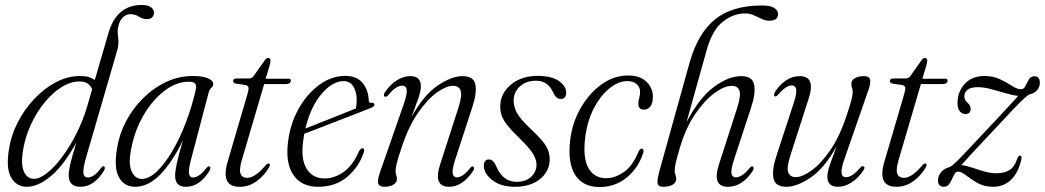

<svg xmlns="http://www.w3.org/2000/svg" viewBox="-20 -744 4206 773"><path d="M399 -57.5Q359 8 303.5 8Q256.5 8 256.5 -39.5Q256.5 -55 262.8 -82.8Q269 -110.5 287.5 -170.5Q237.5 -79.5 185.8 -35.8Q134 8 87.5 8Q47 8 25.2 -28.5Q3.5 -65 16 -142.5Q24 -197.5 50.8 -250Q77.5 -302.5 117.2 -345Q157 -387.5 204.8 -412.8Q252.5 -438 302.5 -438Q323 -438 337.8 -433.5Q352.5 -429 361.5 -421.5L416.5 -610.5Q449.5 -724 550.5 -724Q575 -724 587.5 -715Q600 -706 600 -693.5Q600 -682 593 -674.5Q586 -667 572 -667Q554 -667 538.8 -677Q523.5 -687 504.5 -687Q488 -687 474.5 -673.8Q461 -660.5 456.5 -638.5Q452.5 -623.5 454.2 -609Q456 -594.5 456.8 -577.2Q457.5 -560 450.5 -536.5L327 -111.5Q314 -67 315.8 -48.2Q317.5 -29.5 334 -29.5Q344.5 -29.5 357.2 -37.5Q370 -45.5 388 -69Q393.5 -76.5 398.5 -74Q405.5 -71.5 399 -57.5ZM73.5 -143.5Q63 -83.5 76 -53.8Q89 -24 116.5 -24Q139.5 -24 169 -47Q198.5 -70 229.2 -110.8Q260 -151.5 287.2 -205.2Q314.5 -259 332.5 -320.5L351 -384.5Q345.5 -398.5 333.8 -407.2Q322 -416 299.5 -416Q264 -416 227.8 -393.2Q191.5 -370.5 159.8 -331.8Q128 -293 105.2 -244.2Q82.5 -195.5 73.5 -143.5Z M751 -109Q738 -61.5 740.8 -45.5Q743.5 -29.5 757.5 -29.5Q768 -29.5 780.5 -37.5Q793 -45.5 811.5 -68Q818 -76 823.5 -74Q830.5 -71 823.5 -56.5Q784 8 728.5 8Q685 8 685 -36.5Q685 -52.5 691.5 -84.5Q698 -116.5 716.5 -179Q673 -90 624.8 -41Q576.5 8 524.5 8Q480 8 458.8 -30.5Q437.5 -69 451.5 -148.5Q460.5 -205 488 -256.8Q515.5 -308.5 556.8 -349.2Q598 -390 649 -414Q700 -438 756 -438Q796.5 -438 817.8 -428.5Q839 -419 838.5 -406Q838.5 -396.5 830.8 -390Q823 -383.5 820.5 -373ZM508 -143.5Q496 -84 510.2 -53.8Q524.5 -23.5 550.5 -23.5Q579.5 -23.5 611 -53.2Q642.5 -83 672.8 -134Q703 -185 727.8 -249.5Q752.5 -314 768.5 -383.5Q771.5 -399 766 -407Q760.5 -415 740 -415Q689.5 -415 641.2 -377.8Q593 -340.5 557.2 -278.8Q521.5 -217 508 -143.5Z M969.5 -401.5 928.5 -407.5Q918.5 -411 918.5 -417.5Q918.5 -428 932.5 -428H981.5Q993.5 -428 1000.5 -437L1045.5 -500.5Q1051.5 -510.5 1059.5 -510.5Q1069 -510.5 1069 -500.5Q1069 -493 1065 -478.5L1049.5 -427H1142.5Q1151 -427 1151 -420Q1151 -405.5 1129.5 -405.5H1043.5L954.5 -102.5Q942 -61 948.5 -44.5Q955 -28 975 -28Q1007 -28 1049 -78Q1057.5 -87.5 1063 -85.5Q1069.5 -83 1063.5 -70.5Q1043.5 -36.5 1012.8 -14.2Q982 8 945 8Q866 8 897 -94.5L975.5 -362.5Q982 -383 980.5 -391Q979 -399 969.5 -401.5Z M1444.5 -130Q1424.5 -71.5 1377.8 -31.8Q1331 8 1260.5 8Q1194 8 1161.5 -39Q1129 -86 1139.5 -172Q1148.5 -246 1182.5 -306.5Q1216.5 -367 1266 -402.8Q1315.5 -438.5 1369.5 -438.5Q1416.5 -438.5 1440 -409.8Q1463.5 -381 1464.5 -339.5Q1465 -328.5 1476 -330Q1485 -331 1487 -324.5Q1489.5 -316 1475.5 -310.5Q1458.5 -303.5 1424.2 -290.2Q1390 -277 1348.8 -261Q1307.5 -245 1269 -230Q1230.5 -215 1205 -205.5Q1202.5 -191 1200.5 -176Q1190.5 -102 1215 -63.8Q1239.5 -25.5 1287 -25.5Q1326 -25.5 1363.5 -51.8Q1401 -78 1426 -136Q1433.5 -148 1440 -147Q1449.5 -146 1444.5 -130ZM1363.5 -417.5Q1318.5 -417.5 1274.5 -365.8Q1230.5 -314 1209.5 -226.5Q1237.5 -237.5 1276 -252.8Q1314.5 -268 1351.8 -283Q1389 -298 1413 -307.5Q1416 -320.5 1416 -342Q1416 -375.5 1402.2 -396.5Q1388.5 -417.5 1363.5 -417.5Z M1529.5 -355Q1525.5 -356 1525.5 -361.2Q1525.5 -366.5 1529.5 -372.5Q1551 -404 1577.8 -420.8Q1604.5 -437.5 1632 -437.5Q1674.5 -437.5 1674.5 -396.5Q1674.5 -377.5 1663.5 -346.2Q1652.5 -315 1637 -273.5Q1687 -363 1743 -400.2Q1799 -437.5 1841.5 -437.5Q1887.5 -437.5 1894 -403.2Q1900.5 -369 1881 -311L1813 -102.5Q1799.5 -61 1802.5 -45.5Q1805.5 -30 1820 -30Q1830 -30 1842.5 -37.8Q1855 -45.5 1874 -68.5Q1880 -76 1884.5 -73.5Q1893 -70 1885 -56.5Q1842.5 8 1788 8Q1723 8 1752 -82L1825 -308.5Q1841.5 -360 1834.5 -379.2Q1827.5 -398.5 1803.5 -398.5Q1777 -398.5 1739.2 -371.8Q1701.5 -345 1663 -289.8Q1624.5 -234.5 1596.5 -149Q1581 -103 1576.8 -84.5Q1572.5 -66 1572.5 -56.5Q1572.5 -46 1575.2 -39Q1578 -32 1578 -22.5Q1578 -9.5 1564 -0.8Q1550 8 1527 8Q1506 8 1502.5 -6Q1499 -20 1510.5 -52L1604 -320.5Q1620 -365.5 1617.5 -382.2Q1615 -399 1599.5 -399Q1587 -399 1573.5 -390.2Q1560 -381.5 1542.5 -360.5Q1535.5 -352.5 1529.5 -355Z M2060 -12Q2096.5 -12 2118.2 -32.2Q2140 -52.5 2140 -81Q2140 -101.5 2126.2 -124.5Q2112.5 -147.5 2071.5 -187.5Q2041 -217 2024 -238Q2007 -259 2000.2 -277.8Q1993.5 -296.5 1994 -319Q1995.5 -368.5 2037.2 -403.5Q2079 -438.5 2145 -438.5Q2200.5 -438.5 2229.8 -418Q2259 -397.5 2259.5 -371.5Q2259.5 -345.5 2237.5 -345.5Q2228 -345.5 2220.5 -352Q2213 -358.5 2205 -376Q2184 -419 2138.5 -419Q2098.5 -419 2073.2 -396.2Q2048 -373.5 2048 -338.5Q2048 -315 2060.8 -290.2Q2073.5 -265.5 2119 -222.5Q2165.5 -179.5 2180 -153.2Q2194.5 -127 2193 -97.5Q2190.5 -51.5 2152.5 -21.8Q2114.5 8 2052.5 8Q1997 8 1962.5 -18.5Q1928 -45 1928 -76Q1928 -102 1949 -102Q1967 -102 1979.5 -71Q1994 -39 2014.5 -25.5Q2035 -12 2060 -12Z M2505 -417.5Q2470.5 -417.5 2434.8 -389.2Q2399 -361 2371.8 -309.8Q2344.5 -258.5 2336 -190Q2326 -108.5 2349 -67.5Q2372 -26.5 2421 -26.5Q2456 -26.5 2492.2 -51.8Q2528.5 -77 2551 -134.5Q2557.5 -146 2563.5 -145.5Q2568 -145.5 2570.2 -140.8Q2572.5 -136 2568.5 -125Q2548 -65 2501.8 -28Q2455.5 9 2394 9Q2326.5 9 2295.8 -39.5Q2265 -88 2275.5 -179Q2283.5 -249 2317.5 -308.5Q2351.5 -368 2401.5 -404Q2451.5 -440 2508.5 -440Q2557.5 -440 2583.2 -414.5Q2609 -389 2608.5 -352Q2608 -327.5 2598 -315Q2588 -302.5 2574 -302.5Q2549.5 -302.5 2550 -327Q2550 -338.5 2553.5 -349.5Q2557 -360.5 2557 -374Q2557 -393.5 2543.2 -405.5Q2529.5 -417.5 2505 -417.5Z M2716.5 -147Q2704 -105 2700.2 -86.8Q2696.5 -68.5 2696.5 -57Q2696.5 -47 2699.5 -39.5Q2702.5 -32 2702.5 -23.5Q2702.5 -9 2688.2 -0.5Q2674 8 2651 8Q2630 8 2627.5 -5.8Q2625 -19.5 2635.5 -57.5L2755.5 -489Q2789.5 -610.5 2859 -666.2Q2928.5 -722 3048 -722Q3082 -722 3097.2 -712Q3112.5 -702 3112.5 -688Q3112.5 -660.5 3077.5 -660.5Q3062.5 -660.5 3047 -667.8Q3031.5 -675 3015.2 -682.5Q2999 -690 2980 -690Q2933 -690 2890.5 -657Q2848 -624 2825.5 -543.5L2744 -252.5Q2796.5 -352 2855.2 -394.8Q2914 -437.5 2963.5 -437.5Q3009.5 -437.5 3016.2 -403Q3023 -368.5 3004 -311L2935.5 -102.5Q2922 -61 2925 -45.5Q2928 -30 2942.5 -30Q2953 -30 2966.5 -37.8Q2980 -45.5 2998.5 -68Q3005.5 -76.5 3010 -74Q3018.5 -70 3010 -55.5Q2968.5 8 2910.5 8Q2845.5 8 2874.5 -82L2947.5 -308.5Q2964 -360 2957 -379.2Q2950 -398.5 2926 -398.5Q2896.5 -398.5 2856.5 -369.2Q2816.5 -340 2778.2 -283.8Q2740 -227.5 2716.5 -147Z M3455.5 -74.5Q3465 -71.5 3456 -58Q3435.5 -27 3408.5 -9.5Q3381.5 8 3353.5 8Q3311 8 3311 -33Q3311 -52 3322 -83.2Q3333 -114.5 3348.5 -155.5Q3299 -66.5 3243.8 -29.2Q3188.5 8 3146.5 8Q3100.5 8 3094 -26.5Q3087.5 -61 3106.5 -118.5L3175 -327.5Q3188.5 -368.5 3185.5 -384.2Q3182.5 -400 3168 -400Q3157 -400 3144 -392Q3131 -384 3112.5 -363Q3104.5 -353.5 3100.5 -356Q3092 -359 3100.5 -374Q3119 -403.5 3144.8 -420.5Q3170.5 -437.5 3199.5 -437.5Q3264.5 -437.5 3236 -348L3163 -121Q3146.5 -70 3153.2 -50.5Q3160 -31 3184.5 -31Q3210 -31 3247.5 -57.8Q3285 -84.5 3323 -139.8Q3361 -195 3389 -280.5Q3404.5 -326.5 3408.8 -345Q3413 -363.5 3413 -373.5Q3413 -383.5 3410.2 -390.5Q3407.5 -397.5 3407.5 -407Q3407.5 -420.5 3421.5 -429Q3435.5 -437.5 3458.5 -437.5Q3479.5 -437.5 3483 -423.5Q3486.5 -409.5 3475 -378L3381.5 -109Q3365.5 -64 3368 -47.2Q3370.5 -30.5 3386 -30.5Q3397 -30.5 3410.5 -38.5Q3424 -46.5 3444 -69.5Q3451 -77.5 3455.5 -74.5Z M3613.5 -401.5 3572.5 -407.5Q3562.5 -411 3562.5 -417.5Q3562.5 -428 3576.5 -428H3625.5Q3637.5 -428 3644.5 -437L3689.5 -500.5Q3695.5 -510.5 3703.5 -510.5Q3713 -510.5 3713 -500.5Q3713 -493 3709 -478.5L3693.5 -427H3786.5Q3795 -427 3795 -420Q3795 -405.5 3773.5 -405.5H3687.5L3598.5 -102.5Q3586 -61 3592.5 -44.5Q3599 -28 3619 -28Q3651 -28 3693 -78Q3701.5 -87.5 3707 -85.5Q3713.5 -83 3707.5 -70.5Q3687.5 -36.5 3656.8 -14.2Q3626 8 3589 8Q3510 8 3541 -94.5L3619.5 -362.5Q3626 -383 3624.5 -391Q3623 -399 3613.5 -401.5Z M3837.5 -53Q3829 -53.5 3823.5 -44.2Q3818 -35 3812.8 -22.8Q3807.5 -10.5 3800 -1.2Q3792.5 8 3780.5 8Q3756.5 8 3756.5 -17.5Q3756.5 -35 3768.2 -50Q3780 -65 3803 -71.5Q3815.5 -76 3850.2 -112.5Q3885 -149 3952 -220.5Q3997.5 -269 4030.5 -304.5Q4063.5 -340 4079 -358Q4056 -360.5 4027.5 -369Q3999 -377.5 3970.2 -385.2Q3941.5 -393 3917 -393Q3887 -393 3874.8 -382.2Q3862.5 -371.5 3862.5 -355.5Q3862.5 -340.5 3877 -328.5Q3888 -318 3888 -306Q3888 -285 3866 -285Q3853 -285 3844 -296.2Q3835 -307.5 3835 -328.5Q3835 -374.5 3864 -406.2Q3893 -438 3944 -438Q3979 -438 4006.5 -424.8Q4034 -411.5 4054.8 -398Q4075.5 -384.5 4090.5 -384.5Q4102 -384.5 4108.2 -397.8Q4114.5 -411 4122 -424Q4129.5 -437 4144.5 -437Q4166.5 -437 4166.5 -410.5Q4166.5 -394.5 4155.8 -381.5Q4145 -368.5 4127 -364.5Q4119.5 -362.5 4103.5 -348Q4087.5 -333.5 4057 -301.5Q4026.5 -269.5 3976 -215Q3930.5 -167 3899.8 -133.8Q3869 -100.5 3850.5 -79.5Q3869 -77.5 3892.2 -69.5Q3915.5 -61.5 3941.2 -54Q3967 -46.5 3993.5 -46.5Q4023.5 -46.5 4044.2 -59.2Q4065 -72 4077 -109Q4081.5 -118 4087 -117.5Q4093.5 -117 4092.5 -105Q4081 -50.5 4051.5 -21.2Q4022 8 3978 8Q3942.5 8 3915.8 -7.2Q3889 -22.5 3869.8 -37.8Q3850.5 -53 3837.5 -53Z"/></svg>

Font: Fraunces 144pt S050 Light
Style: Italic
Weight: 300
Italic angle: -16°
Version: Version 1.000; ttfautohint (v1.8.3)